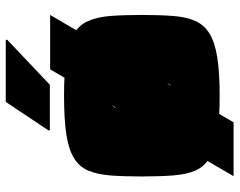

<svg xmlns="http://www.w3.org/2000/svg" viewBox="-100 -654 810 649"><g transform="rotate(-90 304.5 -330.0)"><path d="M33 55 394 -565H578L215 55ZM305 8Q226 8 175.5 0Q125 -8 95 -26Q65 -44 52 -74Q39 -104 35.5 -149Q32 -194 32 -255Q32 -317 35.5 -361.5Q39 -406 52 -436.5Q65 -467 95 -485Q125 -503 175.5 -510.5Q226 -518 305 -518Q383 -518 434 -510.5Q485 -503 514.5 -485Q544 -467 557.5 -436.5Q571 -406 574.5 -361.5Q578 -317 578 -255Q578 -194 574.5 -149Q571 -104 557.5 -74Q544 -44 514.5 -26Q485 -8 434 0Q383 8 305 8ZM304 -150Q322 -150 331.5 -152.5Q341 -155 345 -165Q349 -175 350 -196.5Q351 -218 351 -255Q351 -293 350 -314.5Q349 -336 345 -346Q341 -356 331.5 -358.5Q322 -361 304 -361Q288 -361 278.5 -358.5Q269 -356 265 -346Q261 -336 260 -314.5Q259 -293 259 -255Q259 -218 260 -196.5Q261 -175 265 -165Q269 -155 278.5 -152.5Q288 -150 304 -150ZM188 -566V-571L284 -715H494V-710L342 -566Z"/></g></svg>

Font: Saira SemiExpanded Black
Style: Regular
Weight: 900
Width: 6
Designer: Hector Gatti with collaboration of the Omnibus-Type team
Foundry: Omnibus-Type
Version: Version 1.101